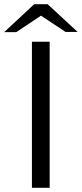

<svg xmlns="http://www.w3.org/2000/svg" viewBox="-59 -900 392 920"><path d="M94 0V-700H179V0ZM-39 -746 105 -880H169L151 -834L19 -746ZM255 -747 124 -834 105 -880H169L313 -747Z"/></svg>

Font: REM Light
Style: Regular
Weight: 300
Designer: Octavio Pardo
Foundry: Ashler Design
Version: Version 1.005;gftools[0.9.28]